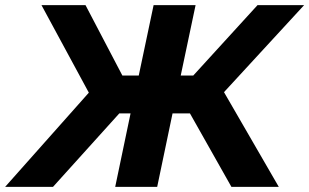

<svg xmlns="http://www.w3.org/2000/svg" viewBox="-66 -730 1208 750"><path d="M-46 0 281 -368 96 -710H268L412 -435H476L534 -710H698L640 -435H689L940 -710H1122L809 -370L1023 0H838L676 -287H608L548 0H384L444 -287H400L141 0Z"/></svg>

Font: Raleway-v4020 ExtraBold
Style: Italic
Weight: 800
Italic angle: -12°
Designer: Matt McInerney, Pablo Impallari, Rodrigo Fuenzalida
Foundry: Matt McInerney, Pablo Impallari, Rodrigo Fuenzalida
Version: Version 4.020;PS 004.020;hotconv 1.0.88;makeotf.lib2.5.64775